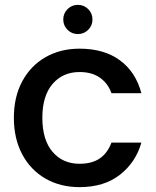

<svg xmlns="http://www.w3.org/2000/svg" viewBox="-20 -760 640 789"><path d="M37 -276Q37 -362 71.5 -426Q106 -490 167 -525Q228 -560 307 -560Q408 -560 473 -512Q538 -464 561 -377H438Q424 -417 391 -440.5Q358 -464 307 -464Q238 -464 196 -415Q154 -366 154 -276Q154 -185 196 -136Q238 -87 307 -87Q358 -87 390 -109Q422 -131 438 -174H561Q538 -93 473 -42Q408 9 307 9Q228 9 167 -26Q106 -61 71.5 -125.5Q37 -190 37 -276ZM300 -620Q275 -620 257.5 -637.5Q240 -655 240 -680Q240 -705 257.5 -722.5Q275 -740 300 -740Q325 -740 342.5 -722.5Q360 -705 360 -680Q360 -655 342.5 -637.5Q325 -620 300 -620Z"/></svg>

Font: Poppins Medium
Style: Regular
Weight: 500
Designer: Ninad Kale (Devanagari), Jonny Pinhorn (Latin)
Version: Version 5.002